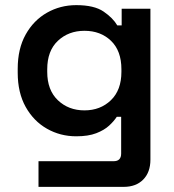

<svg xmlns="http://www.w3.org/2000/svg" viewBox="-20 -528 679 748"><path d="M49 -245V-260Q49 -338 80 -393.5Q111 -449 163 -478.5Q215 -508 277 -508Q347 -508 383.5 -483Q420 -458 437 -429H454V-494H566V94Q566 143 538 171.5Q510 200 462 200H130V100H423Q452 100 452 70V-73H435Q424 -56 405 -38.5Q386 -21 355 -9Q324 3 277 3Q215 3 163 -26.5Q111 -56 80 -111.5Q49 -167 49 -245ZM309 -98Q371 -98 412 -137.5Q453 -177 453 -248V-258Q453 -330 412.5 -369Q372 -408 309 -408Q247 -408 205.5 -369Q164 -330 164 -258V-248Q164 -177 205.5 -137.5Q247 -98 309 -98Z"/></svg>

Font: Space Grotesk Light SemiBold
Style: Regular
Weight: 600
Version: Version 2.000